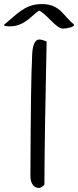

<svg xmlns="http://www.w3.org/2000/svg" viewBox="-67 -909 385 947"><path d="M127 -714Q141 -714 163 -704Q153 -252 152 2Q137 18 125.5 18Q114 18 106 13Q83 -2 83 -43Q85 -524 91 -618Q91 -714 127 -714ZM295 -791Q298 -788 298 -785Q298 -779 279.5 -773.5Q261 -768 242 -768Q223 -768 183.5 -808.5Q144 -849 126 -857Q114 -850 89 -827Q64 -804 38 -791.5Q12 -779 -17 -779Q-46 -779 -47 -785L-45 -789Q-39 -793 0.5 -827.5Q40 -862 71 -875.5Q102 -889 138.5 -889Q175 -889 198.5 -877.5Q222 -866 235.5 -852Q249 -838 266 -819Q283 -800 295 -791Z"/></svg>

Font: Handlee
Style: Regular
Weight: 400
Designer: Joe Prince
Foundry: Joe Prince
Version: Version 1.001